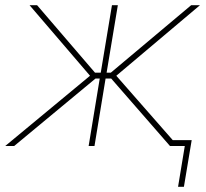

<svg xmlns="http://www.w3.org/2000/svg" viewBox="-38 -559 789 735"><path d="M-18.1 0 306.6 -269 75.2 -539.1H104L325.7 -280.8H347.7L390.6 -539.1H413.1L370.1 -280.8H386.2L693.8 -539.1H727.5L407.2 -269L643.1 0H612.8L387.7 -258.3H366.2L323.7 0H301.3L343.8 -258.3H327.6L16.1 0ZM643.6 156.2 669.4 0H616.7L620.6 -22.5H695.8L666 156.2Z"/></svg>

Font: Inter 18pt Thin
Style: Italic
Weight: 250
Italic angle: -9.3988°
Version: Version 4.001;git-66647c0bb